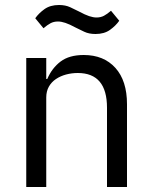

<svg xmlns="http://www.w3.org/2000/svg" viewBox="-20 -748 608 768"><path d="M85 0V-516H165V-432H169Q188 -476 222.5 -502Q257 -528 315 -528Q395 -528 441.5 -476.5Q488 -425 488 -331V0H408V-317Q408 -456 291 -456Q267 -456 244.5 -450Q222 -444 204 -432Q186 -420 175.5 -401.5Q165 -383 165 -358V0ZM362 -612Q336 -612 317 -621Q298 -630 282 -638Q258 -651 241.5 -656.5Q225 -662 212 -662Q195 -662 182 -655Q169 -648 154 -635L121 -675Q135 -695 158 -711.5Q181 -728 216 -728Q242 -728 261 -719Q280 -710 296 -702Q320 -689 336.5 -683.5Q353 -678 366 -678Q383 -678 396 -685Q409 -692 424 -705L457 -665Q443 -645 420 -628.5Q397 -612 362 -612Z"/></svg>

Font: IBM Plex Sans Devanagari
Style: Regular
Weight: 400
Designer: Mike Abbink, Paul van der Laan, Pieter van Rosmalen, Erin McLaughlin
Foundry: Bold Monday
Version: Version 1.1